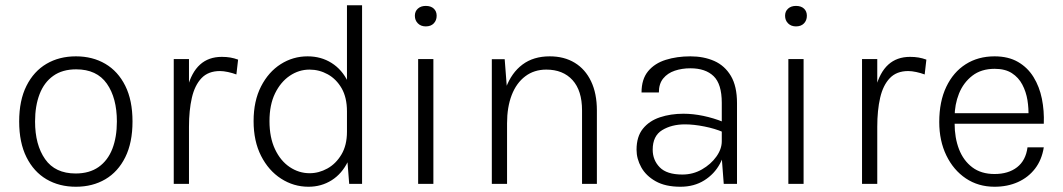

<svg xmlns="http://www.w3.org/2000/svg" viewBox="-20 -700 4048 731"><path d="M269 11Q205.5 11 157 -17.5Q108.5 -46 80.8 -101.5Q53 -157 53 -237.5Q53 -318 80.8 -373.2Q108.5 -428.5 157 -457Q205.5 -485.5 269 -485.5Q332.5 -485.5 381 -457Q429.5 -428.5 457 -373.2Q484.5 -318 484.5 -237.5Q484.5 -157 457 -101.5Q429.5 -46 381 -17.5Q332.5 11 269 11ZM268 -39.5Q320.5 -39.5 355.5 -64.2Q390.5 -89 407.8 -133.5Q425 -178 425 -237.5Q425 -327 386.8 -381.5Q348.5 -436 270 -436Q217.5 -436 182.8 -411.2Q148 -386.5 130.8 -341.8Q113.5 -297 113.5 -237.5Q113.5 -148.5 151.8 -94Q190 -39.5 268 -39.5Z M641.5 0V-475H699.5V0ZM678 -217.5Q678 -306.5 693.5 -365.5Q709 -424.5 741.5 -454Q774 -483.5 824.5 -483.5Q842 -483.5 856.8 -481Q871.5 -478.5 886.5 -473L880 -416.5Q865.5 -422 848 -425.8Q830.5 -429.5 817.5 -429.5Q773 -429.5 747.2 -402.5Q721.5 -375.5 710.5 -327.8Q699.5 -280 699.5 -217.5Z M1154.5 11Q1098 11 1050.2 -19.8Q1002.5 -50.5 974 -106.5Q945.5 -162.5 945.5 -239Q945.5 -315.5 973.8 -370.8Q1002 -426 1048.8 -455.8Q1095.5 -485.5 1151 -485.5Q1202.5 -485.5 1242.5 -460.2Q1282.5 -435 1305 -388.2Q1327.5 -341.5 1327.5 -276H1301Q1301 -328.5 1280.8 -363.8Q1260.5 -399 1228 -417Q1195.5 -435 1158.5 -435Q1118 -435 1083.2 -411.5Q1048.5 -388 1027.2 -344.5Q1006 -301 1006 -239Q1006 -176.5 1027 -132Q1048 -87.5 1083 -64Q1118 -40.5 1159 -40.5Q1194 -40.5 1226.5 -58.5Q1259 -76.5 1280 -111.8Q1301 -147 1301 -198.5H1327.5Q1327.5 -132.5 1304.8 -85.5Q1282 -38.5 1242.8 -13.8Q1203.5 11 1154.5 11ZM1309.5 0 1301 -108V-680H1358.5V0Z M1601 -599.5Q1582.5 -599.5 1571 -611Q1559.5 -622.5 1559.5 -640Q1559.5 -657 1571 -667.2Q1582.5 -677.5 1601 -677.5Q1620.5 -677.5 1631.5 -667.2Q1642.5 -657 1642.5 -640Q1642.5 -622.5 1631.5 -611Q1620.5 -599.5 1601 -599.5ZM1572 0V-475H1630V0Z M2196 0V-279.5Q2196 -355 2159.8 -395Q2123.5 -435 2060 -435Q2013.5 -435 1979.8 -409.5Q1946 -384 1928.2 -338Q1910.5 -292 1910.5 -230.5H1885Q1885 -308.5 1906.2 -365.8Q1927.5 -423 1969.2 -454.2Q2011 -485.5 2073 -485.5Q2128 -485.5 2168.2 -461Q2208.5 -436.5 2230.5 -390.2Q2252.5 -344 2252.5 -279.5V0ZM1852.5 0V-474.5H1901.5L1910.5 -357.5V0Z M2735.5 0 2728 -98.5V-308.5Q2728 -380 2697 -410Q2666 -440 2608.5 -440Q2576.5 -440 2549 -430.8Q2521.5 -421.5 2505 -401.2Q2488.5 -381 2488.5 -348H2422.5Q2422.5 -398.5 2447.5 -428.8Q2472.5 -459 2514.8 -472.2Q2557 -485.5 2608.5 -485.5Q2659.5 -485.5 2699.5 -467.8Q2739.5 -450 2762.8 -410.8Q2786 -371.5 2786 -307.5V0ZM2570.5 11Q2513.5 11 2476.5 -9.8Q2439.5 -30.5 2421.5 -63Q2403.5 -95.5 2403.5 -130Q2403.5 -180 2427.8 -210Q2452 -240 2492.8 -253.5Q2533.5 -267 2582 -267Q2618.5 -267 2657.8 -258.8Q2697 -250.5 2733 -236V-197Q2702 -210.5 2661.5 -218.5Q2621 -226.5 2588 -226.5Q2537 -226.5 2501 -204.5Q2465 -182.5 2465 -130Q2465 -90.5 2491.8 -63Q2518.5 -35.5 2578 -35.5Q2618.5 -35.5 2652.5 -55Q2686.5 -74.5 2707.2 -103.5Q2728 -132.5 2728 -162H2742.5Q2742.5 -116.5 2721.2 -77Q2700 -37.5 2661.2 -13.2Q2622.5 11 2570.5 11Z M3010.5 -599.5Q2992 -599.5 2980.5 -611Q2969 -622.5 2969 -640Q2969 -657 2980.5 -667.2Q2992 -677.5 3010.5 -677.5Q3030 -677.5 3041 -667.2Q3052 -657 3052 -640Q3052 -622.5 3041 -611Q3030 -599.5 3010.5 -599.5ZM2981.5 0V-475H3039.5V0Z M3262 0V-475H3320V0ZM3298.5 -217.5Q3298.5 -306.5 3314 -365.5Q3329.5 -424.5 3362 -454Q3394.5 -483.5 3445 -483.5Q3462.5 -483.5 3477.2 -481Q3492 -478.5 3507 -473L3500.5 -416.5Q3486 -422 3468.5 -425.8Q3451 -429.5 3438 -429.5Q3393.5 -429.5 3367.8 -402.5Q3342 -375.5 3331 -327.8Q3320 -280 3320 -217.5Z M3766.5 11Q3704.5 11 3657.2 -20.8Q3610 -52.5 3583 -108.2Q3556 -164 3556 -235.5Q3556 -313.5 3582.8 -369.5Q3609.5 -425.5 3656.8 -455.5Q3704 -485.5 3766.5 -485.5Q3819 -485.5 3855.8 -464.2Q3892.5 -443 3915 -406.5Q3937.5 -370 3946.8 -324Q3956 -278 3954 -229H3603.5V-269H3918.5L3895.5 -254Q3897 -286.5 3891.8 -318.8Q3886.5 -351 3872.2 -378Q3858 -405 3832.5 -421.5Q3807 -438 3767 -438Q3716 -438 3682 -411.8Q3648 -385.5 3631.2 -343.8Q3614.5 -302 3614.5 -254.5V-230Q3614.5 -175.5 3631.2 -132Q3648 -88.5 3681.8 -63Q3715.5 -37.5 3766.5 -37.5Q3819 -37.5 3852.2 -63.2Q3885.5 -89 3892 -139H3954Q3946.5 -91.5 3920.8 -58Q3895 -24.5 3855.5 -6.8Q3816 11 3766.5 11Z"/></svg>

Font: Karla Light
Style: Regular
Weight: 300
Designer: Jonathan Pinhorn
Version: Version 2.004;gftools[0.9.33]